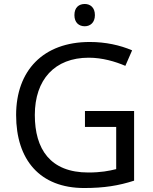

<svg xmlns="http://www.w3.org/2000/svg" viewBox="-20 -935 768 965"><path d="M406 -915C377 -915 354 -898 354 -859C354 -821 377 -803 406 -803C433 -803 457 -821 457 -859C457 -898 433 -915 406 -915ZM407 -377V-297H564V-85C528 -76 487 -68 424 -68C232 -68 155 -186 155 -357C155 -535 255 -645 426 -645C494 -645 559 -626 610 -604L644 -682C583 -708 511 -724 431 -724C197 -724 61 -580 61 -357C61 -131 181 10 403 10C503 10 577 -2 654 -27V-377Z"/></svg>

Font: Noto Sans Arabic
Style: Regular
Weight: 400
Designer: Monotype Design Team, Nadine Chahine, Nizar Qandah and Khaled Hosny
Foundry: Monotype Imaging Inc.
Version: Version 2.012